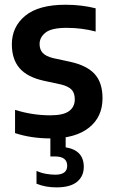

<svg xmlns="http://www.w3.org/2000/svg" viewBox="-20 -574 476 810"><path d="M194.5 10Q111.5 10 43.5 -12.5V-110.5Q116.5 -87.5 192.5 -87.5Q247 -87.5 271.2 -105.2Q295.5 -123 295.5 -155Q295.5 -182 281.8 -196Q268 -210 238 -217.5L164 -233.5Q94.5 -249 62.2 -286.8Q30 -324.5 30 -387Q30 -461 86.5 -507.5Q143 -554 256.5 -554Q292 -554 324 -550Q356 -546 383.5 -539V-441Q325 -456.5 261.5 -456.5Q196.5 -456.5 171.8 -436.2Q147 -416 147 -388.5Q147 -365 160.2 -350.8Q173.5 -336.5 203.5 -329L277.5 -313Q347 -297.5 379.8 -261.2Q412.5 -225 412.5 -159.5Q412.5 -80.5 355.2 -35.2Q298 10 194.5 10ZM218 216.5Q171.5 216.5 134 201V147Q154 156 175 159.5Q196 163 213 163Q263.5 163 263.5 125.5Q263.5 86 211.5 86H192.5V-10H257V47.5Q333.5 60 333.5 130Q333.5 169.5 305 193Q276.5 216.5 218 216.5Z"/></svg>

Font: Encode Sans SemiCondensed SemiCondensed SemiBold
Style: Regular
Weight: 600
Width: 4
Designer: Multiple Designers
Foundry: Impallari Type
Version: Version 3.000; ttfautohint (v1.8.3) -l 8 -r 50 -G 200 -x 14 